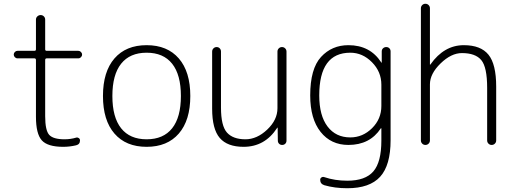

<svg xmlns="http://www.w3.org/2000/svg" viewBox="-20 -770 2729 1020"><path d="M73 -460Q65 -460 59 -466Q53 -472 53 -480Q53 -488 59 -494Q65 -500 73 -500H163Q171 -500 171 -508V-666Q171 -676 178.5 -683Q186 -690 196 -690Q206 -690 213 -683Q220 -676 220 -666V-508Q220 -500 228 -500H396Q404 -500 410 -494Q416 -488 416 -480Q416 -472 410 -466Q404 -460 396 -460H228Q220 -460 220 -451V-153Q220 -77 241.5 -53.5Q263 -30 323 -30Q355 -30 385 -39Q392 -41 398.5 -36.5Q405 -32 405 -24Q405 -3 384 2Q350 10 316 10Q233 10 202 -24.5Q171 -59 171 -150V-451Q171 -460 163 -460Z M894.5 -431.5Q848 -490 759 -490Q670 -490 623.5 -431.5Q577 -373 577 -260Q577 -147 623.5 -88.5Q670 -30 759 -30Q848 -30 894.5 -88.5Q941 -147 941 -260Q941 -373 894.5 -431.5ZM930 -60.5Q869 10 759 10Q649 10 588 -60.5Q527 -131 527 -260Q527 -389 588 -459.5Q649 -530 759 -530Q869 -530 930 -459.5Q991 -389 991 -260Q991 -131 930 -60.5Z M1274 10Q1188 10 1147.5 -37Q1107 -84 1107 -193V-496Q1107 -506 1114 -513Q1121 -520 1131 -520Q1141 -520 1147.5 -513Q1154 -506 1154 -496V-198Q1154 -101 1186 -65.5Q1218 -30 1284 -30Q1345 -30 1399.5 -81.5Q1454 -133 1454 -195V-496Q1454 -506 1461 -513Q1468 -520 1478 -520Q1488 -520 1495 -513Q1502 -506 1502 -496V-23Q1502 -13 1495.5 -6.5Q1489 0 1479 0Q1469 0 1462.5 -6.5Q1456 -13 1456 -23L1455 -91Q1455 -92 1454 -92Q1452 -92 1452 -90Q1387 10 1274 10Z M1841 -490Q1676 -490 1676 -263Q1676 -156 1720 -98Q1764 -40 1841 -40Q1907 -40 1956.5 -89Q2006 -138 2006 -207V-320Q2006 -389 1956 -439.5Q1906 -490 1841 -490ZM1831 0Q1738 0 1683 -69.5Q1628 -139 1628 -263Q1628 -405 1685.5 -467.5Q1743 -530 1831 -530Q1946 -530 2005 -439Q2005 -437 2007 -437Q2008 -437 2008 -438V-497Q2008 -507 2015 -513.5Q2022 -520 2032 -520Q2042 -520 2048.5 -513.5Q2055 -507 2055 -497V-25Q2055 108 1999.5 169Q1944 230 1825 230Q1758 230 1703 214Q1681 207 1681 185Q1681 177 1688 172.5Q1695 168 1703 171Q1759 190 1825 190Q1921 190 1963.5 140.5Q2006 91 2006 -23V-88Q2006 -89 2005 -89Q2003 -89 2003 -88Q1945 0 1831 0Z M2216 -24V-726Q2216 -736 2223 -743Q2230 -750 2240 -750Q2250 -750 2257 -743Q2264 -736 2264 -726V-427Q2264 -426 2265 -426L2267 -428Q2339 -530 2444 -530Q2534 -530 2575 -479.5Q2616 -429 2616 -310V-24Q2616 -14 2609 -7Q2602 0 2592 0Q2582 0 2575 -7Q2568 -14 2568 -24V-303Q2568 -413 2537 -450.5Q2506 -488 2434 -488Q2377 -488 2320.5 -433Q2264 -378 2264 -322V-24Q2264 -14 2257 -7Q2250 0 2240 0Q2230 0 2223 -7Q2216 -14 2216 -24Z"/></svg>

Font: Rounded Mplus 1c Light
Style: Regular
Weight: 300
Version: Version 1.059.20150529